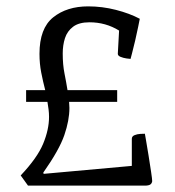

<svg xmlns="http://www.w3.org/2000/svg" viewBox="-20 -583 550 603"><path d="M62 -263V-300H122Q115 -327 109.5 -355Q104 -383 104 -414Q104 -494 147 -528.5Q190 -563 257 -563Q301 -563 344 -552Q387 -541 419 -524Q418 -519 414 -499Q410 -479 404.5 -455.5Q399 -432 394.5 -415Q390 -398 390 -398Q387 -398 377 -399.5Q367 -401 358.5 -404.5Q350 -408 350 -414L354 -487Q312 -513 261 -513Q228 -513 209.5 -499Q191 -485 184 -463Q177 -441 177 -415Q177 -380 182.5 -352.5Q188 -325 192 -300H348V-263H197Q197 -259 197.5 -254Q198 -249 198 -244Q198 -205 182 -158.5Q166 -112 116 -41L117 -37L394 -62V-147Q394 -155 402.5 -158.5Q411 -162 421 -162.5Q431 -163 435 -163Q435 -163 438.5 -143Q442 -123 446.5 -95Q451 -67 454.5 -43.5Q458 -20 458 -14Q457 -7 452 -3.5Q447 0 434 0H68L45 -32Q97 -87 115.5 -131.5Q134 -176 134 -216Q134 -228 132.5 -239.5Q131 -251 129 -263Z"/></svg>

Font: Mate SC
Style: Regular
Weight: 400
Designer: Eduardo Rodriguez Tunni
Foundry: Eduardo Rodriguez Tunni
Version: Version 1.003; ttfautohint (v1.8.4.7-5d5b);gftools[0.9.24]